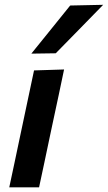

<svg xmlns="http://www.w3.org/2000/svg" viewBox="-20 -798 460 818"><path d="M19.5 0Q31 -54 41.8 -104.5Q52.5 -155 65.5 -217L76 -266.5Q91.5 -339 102.5 -391.8Q113.5 -444.5 125 -498L253 -502Q241.5 -446.5 230.2 -393.5Q219 -340.5 203 -266.5L192.5 -217Q179.5 -155 168.8 -104.5Q158 -54 146.5 0ZM113.5 -569.5Q155.5 -621.5 196.5 -672.2Q237.5 -723 279 -774.5L419.5 -777.5Q367.5 -724 317 -672.5Q266.5 -621 217.5 -571Z"/></svg>

Font: Commissioner SemiBold
Style: Italic
Weight: 600
Italic angle: -12°
Designer: Kostas Bartsokas
Foundry: Kostas Bartsokas
Version: Version 1.000; ttfautohint (v1.8.3)